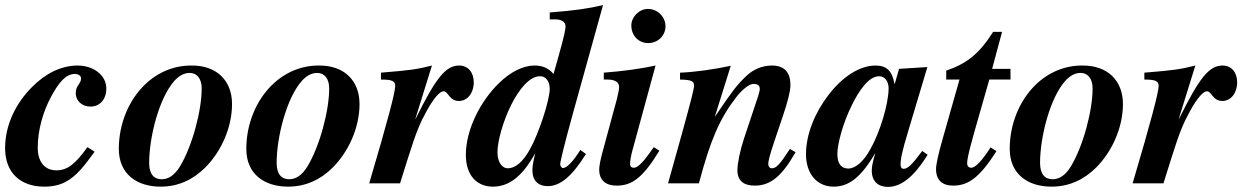

<svg xmlns="http://www.w3.org/2000/svg" viewBox="-25 -719 4872 753"><path d="M318 -142C270 -75 239 -51 196 -51C152 -51 123 -82 123 -140C123 -207 143 -280 176 -341C204 -392 231 -429 269 -429C281 -429 293 -422 293 -412C293 -390 272 -384 272 -354C272 -324 296 -301 330 -301C367 -301 392 -330 392 -372C392 -425 340 -462 280 -462C213 -462 151 -429 100 -377C38 -315 -5 -230 -5 -138C-5 -40 57 13 148 13C181 13 208 7 231 -5C276 -28 308 -72 346 -124Z M724 -462C656 -462 592 -435 541 -385C481 -326 441 -235 441 -135C441 -37 511 13 605 13C672 13 731 -13 780 -62C841 -123 885 -217 885 -311C885 -403 825 -462 728 -462ZM766 -372C766 -285 729 -145 680 -65C659 -31 635 -16 609 -16C579 -16 560 -36 560 -80C560 -182 599 -335 659 -402C678 -423 698 -433 719 -433C748 -433 766 -410 766 -372Z M1224 -462C1156 -462 1092 -435 1041 -385C981 -326 941 -235 941 -135C941 -37 1011 13 1105 13C1172 13 1231 -13 1280 -62C1341 -123 1385 -217 1385 -311C1385 -403 1325 -462 1228 -462ZM1266 -372C1266 -285 1229 -145 1180 -65C1159 -31 1135 -16 1109 -16C1079 -16 1060 -36 1060 -80C1060 -182 1099 -335 1159 -402C1178 -423 1198 -433 1219 -433C1248 -433 1266 -410 1266 -372Z M1604 -253 1669 -462C1609 -447 1590 -444 1469 -434V-407C1513 -407 1525 -401 1525 -382C1525 -357 1494 -240 1423 0H1544L1575 -99C1608 -204 1623 -238 1649 -285C1676 -334 1700 -361 1714 -361C1734 -361 1736 -323 1775 -323C1808 -323 1833 -354 1833 -396C1833 -436 1810 -462 1776 -462C1722 -462 1684 -412 1605 -253Z M2340 -699C2280 -685 2231 -678 2131 -670V-643H2152C2178 -643 2193 -633 2193 -615C2193 -606 2189 -581 2164 -493L2146 -429C2124 -454 2100 -462 2071 -462C2026 -462 1976 -436 1933 -394C1860 -324 1802 -211 1802 -112C1802 -29 1847 13 1908 13C1969 13 2022 -24 2074 -118C2065 -79 2063 -66 2063 -50C2063 -12 2085 11 2123 11C2172 11 2218 -27 2273 -115L2251 -131C2223 -86 2198 -60 2183 -60C2177 -60 2172 -69 2172 -75C2172 -84 2188 -152 2223 -278ZM2131 -371C2131 -327 2089 -197 2053 -133C2026 -84 1996 -59 1967 -59C1942 -59 1926 -86 1926 -122C1926 -164 1947 -242 1980 -308C2009 -366 2051 -421 2094 -420C2116 -420 2131 -399 2131 -371Z M2585 -616C2585 -653 2554 -684 2516 -684C2482 -684 2451 -653 2451 -619C2451 -580 2479 -550 2517 -550C2555 -550 2585 -579 2585 -616ZM2539 -142 2525 -122C2498 -84 2476 -61 2461 -61C2453 -61 2446 -65 2446 -77C2446 -86 2450 -111 2455 -128L2546 -462C2492 -450 2421 -440 2343 -434V-407H2357C2387 -407 2403 -397 2403 -378C2403 -370 2401 -357 2395 -333L2340 -130C2330 -94 2325 -68 2325 -54C2325 -11 2352 9 2393 9C2453 9 2495 -20 2561 -128Z M3073 -135C3033 -73 3019 -59 3002 -59C2994 -59 2988 -66 2988 -76C2988 -86 2993 -109 3012 -165L3047 -269C3063 -316 3075 -361 3075 -385C3075 -434 3053 -462 3002 -462C2965 -462 2929 -447 2902 -421C2865 -386 2847 -362 2780 -263H2779L2841 -461C2777 -447 2698 -436 2642 -434V-407C2684 -406 2697 -402 2697 -383C2697 -371 2685 -324 2652 -204L2595 0H2716C2762 -174 2799 -255 2861 -336C2881 -363 2912 -390 2930 -390C2943 -390 2955 -386 2955 -369C2955 -366 2951 -351 2948 -341L2893 -176C2877 -128 2867 -77 2867 -51C2867 -10 2892 9 2935 9C2995 9 3040 -25 3095 -122Z M3592 -127C3551 -72 3535 -57 3519 -57C3511 -57 3507 -63 3507 -72C3507 -97 3513 -126 3537 -205L3612 -456L3501 -449L3484 -390H3483C3474 -441 3452 -462 3409 -462C3344 -462 3276 -415 3223 -345C3172 -278 3136 -194 3136 -114C3136 -38 3179 13 3244 13C3305 13 3352 -24 3408 -119C3396 -78 3394 -64 3394 -50C3394 -7 3420 14 3457 14C3504 14 3555 -18 3613 -112ZM3460 -373C3460 -313 3427 -202 3388 -133C3361 -84 3329 -58 3302 -58C3276 -58 3259 -75 3259 -115C3259 -153 3280 -234 3315 -305C3343 -362 3381 -420 3423 -420C3445 -420 3460 -400 3460 -373Z M3938 -407V-449H3866L3905 -594H3870C3816 -509 3768 -470 3686 -442V-407H3738L3671 -171C3656 -119 3646 -74 3646 -56C3646 -12 3671 9 3713 9C3773 9 3817 -23 3883 -126L3860 -141C3826 -88 3800 -61 3784 -61C3776 -61 3768 -66 3768 -79C3768 -103 3786 -166 3821 -288L3855 -407Z M4218 -462C4150 -462 4086 -435 4035 -385C3975 -326 3935 -235 3935 -135C3935 -37 4005 13 4099 13C4166 13 4225 -13 4274 -62C4335 -123 4379 -217 4379 -311C4379 -403 4319 -462 4222 -462ZM4260 -372C4260 -285 4223 -145 4174 -65C4153 -31 4129 -16 4103 -16C4073 -16 4054 -36 4054 -80C4054 -182 4093 -335 4153 -402C4172 -423 4192 -433 4213 -433C4242 -433 4260 -410 4260 -372Z M4598 -253 4663 -462C4603 -447 4584 -444 4463 -434V-407C4507 -407 4519 -401 4519 -382C4519 -357 4488 -240 4417 0H4538L4569 -99C4602 -204 4617 -238 4643 -285C4670 -334 4694 -361 4708 -361C4728 -361 4730 -323 4769 -323C4802 -323 4827 -354 4827 -396C4827 -436 4804 -462 4770 -462C4716 -462 4678 -412 4599 -253Z"/></svg>

Font: STIXGeneral
Style: Bold Italic
Weight: 700
Italic angle: -16.33°
Designer: MicroPress Inc., with final additions and corrections provided by Coen Hoffman, Elsevier (retired)
Version: Version 1.1.0